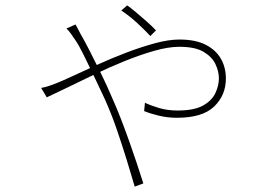

<svg xmlns="http://www.w3.org/2000/svg" viewBox="-20 -628 1040 714"><path d="M539 -494Q518 -517 489 -543.5Q460 -570 431 -589L453 -608Q466 -599 485 -583Q504 -567 524 -549.5Q544 -532 560 -515ZM261 -537Q266 -527 270.5 -519Q275 -511 280 -501Q294 -477 314 -438Q334 -399 355.5 -355Q377 -311 394 -271Q413 -229 430 -185Q447 -141 462 -98.5Q477 -56 490 -17Q503 22 513 54L481 66Q468 21 451.5 -32.5Q435 -86 415 -144.5Q395 -203 370 -259Q348 -306 327 -350Q306 -394 289 -428Q272 -462 260 -479Q254 -488 244.5 -501.5Q235 -515 227 -522ZM133 -301Q150 -304 162.5 -308.5Q175 -313 186 -317Q209 -326 250 -345Q291 -364 342.5 -387.5Q394 -411 449 -432Q504 -453 555.5 -467Q607 -481 647 -481Q707 -481 745 -461.5Q783 -442 801.5 -409.5Q820 -377 820 -336Q820 -274 776.5 -232Q733 -190 638 -190Q603 -190 570 -198Q537 -206 516 -215L519 -246Q539 -236 571 -226.5Q603 -217 640 -217Q702 -217 735 -235.5Q768 -254 781 -282Q794 -310 794 -337Q794 -362 781.5 -389Q769 -416 737.5 -435Q706 -454 647 -454Q606 -454 553.5 -439Q501 -424 444 -401Q387 -378 332 -351.5Q277 -325 230.5 -302.5Q184 -280 154 -266Z"/></svg>

Font: Noto Sans HK Thin
Style: Regular
Weight: 100
Designer: Ryoko NISHIZUKA 西塚涼子 (kana, bopomofo & ideographs); Paul D. Hunt (Latin, Greek & Cyrillic); Sandoll Communications 산돌커뮤니
Foundry: Adobe
Version: Version 2.004-H2;hotconv 1.0.118;makeotfexe 2.5.65603